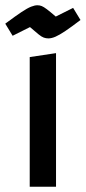

<svg xmlns="http://www.w3.org/2000/svg" viewBox="-23 -710 326 730"><path d="M90 -493 190 -508V0H90ZM161 -564Q152 -564 143.5 -567Q135 -570 123.5 -579.5Q112 -589 91 -607L25 -574L-3 -620Q36 -649 58.5 -664Q81 -679 95 -684.5Q109 -690 119 -690Q128 -690 135.5 -687Q143 -684 155 -675Q167 -666 189 -647L255 -680L283 -634Q249 -608 226 -592.5Q203 -577 188 -570.5Q173 -564 161 -564Z"/></svg>

Font: Changa
Style: Regular
Weight: 400
Designer: Eduardo Rodriguez Tunni
Foundry: Eduardo Rodriguez Tunni
Version: Version 3.003